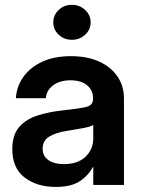

<svg xmlns="http://www.w3.org/2000/svg" viewBox="-20 -756 581 785"><path d="M208 8.3Q130.9 8.3 80.6 -30.3Q30.3 -68.8 30.3 -146Q30.3 -204.6 58.6 -236.8Q86.9 -269 133.1 -283.7Q179.2 -298.3 232.4 -304.2Q303.7 -312 332 -318.6Q360.4 -325.2 360.4 -351.6V-355Q360.4 -387.2 335.9 -407.5Q311.5 -427.7 268.6 -427.7Q224.6 -427.7 197.3 -407.2Q169.9 -386.7 167.5 -354.5H44.9Q47.9 -402.3 75.2 -441.2Q102.5 -480 151.9 -503.2Q201.2 -526.4 270 -526.4Q336.9 -526.4 385.5 -504.2Q434.1 -481.9 460.4 -443.1Q486.8 -404.3 486.8 -354.5V0H361.3V-72.8H359.4Q340.8 -37.6 305.4 -14.6Q270 8.3 208 8.3ZM240.7 -85Q298.8 -85 330.1 -115.5Q361.3 -146 361.3 -190.4V-245.1Q349.6 -237.8 318.4 -231.9Q287.1 -226.1 249.5 -220.2Q210.9 -214.4 182.6 -198.2Q154.3 -182.1 154.3 -147.9Q154.3 -118.2 177.7 -101.6Q201.2 -85 240.7 -85ZM273.9 -593.3Q242.2 -593.3 220 -614Q197.8 -634.8 197.8 -664.6Q197.8 -694.3 220 -715.3Q242.2 -736.3 273.9 -736.3Q305.7 -736.3 328.1 -715.3Q350.6 -694.3 350.6 -664.6Q350.6 -634.8 328.1 -614Q305.7 -593.3 273.9 -593.3Z"/></svg>

Font: Inter Display Semi Bold
Style: Regular
Weight: 600
Designer: Rasmus Andersson
Foundry: rsms
Version: Version 4.000;git-37864ae